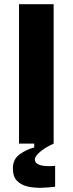

<svg xmlns="http://www.w3.org/2000/svg" viewBox="-20 -680 344 909"><path d="M70 0V-660H234V0ZM241 204Q211 208 176.5 209Q142 210 111 203Q80 196 60.5 176Q41 156 41 117Q41 74 72.5 51Q104 28 142 18V-7H234V0Q194 18 169.5 39Q145 60 145 75Q145 88 157 95.5Q169 103 186 105Q203 107 218.5 106.5Q234 106 241 105Z"/></svg>

Font: Bricolage Grotesque 10pt ExtraBold
Style: Regular
Weight: 800
Designer: Mathieu Triay
Foundry: Atelier Triay
Version: Version 1.000; ttfautohint (v1.8.4.7-5d5b);gftools[0.9.32]